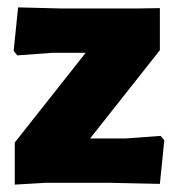

<svg xmlns="http://www.w3.org/2000/svg" viewBox="-20 -495 478 520"><path d="M29 -475 148 -472H347L413 -473V-359L224 -120H320L415 -127L425 -115L413 3L271 0H105L20 5V-109L212 -352H122L27 -345L17 -357Z"/></svg>

Font: Alegreya Sans Black
Style: Regular
Weight: 900
Designer: Juan Pablo del Peral
Foundry: Huerta Tipografica
Version: Version 2.007